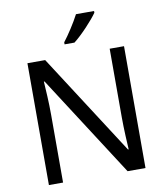

<svg xmlns="http://www.w3.org/2000/svg" viewBox="-99 -1026 959 1108"><g transform="rotate(-10 380.0 -472.0)"><path d="M528 -934V-944H422C399 -899 356 -833 327 -796V-784H385C432 -820 503 -897 528 -934ZM663 0V-714H579V-311C579 -246 584 -155 586 -123H582L201 -714H97V0H180V-399C180 -472 175 -546 172 -593H176L558 0Z"/></g></svg>

Font: Noto Sans Cuneiform
Style: Regular
Weight: 400
Designer: Monotype Design Team
Foundry: Monotype Imaging Inc.
Version: Version 2.001